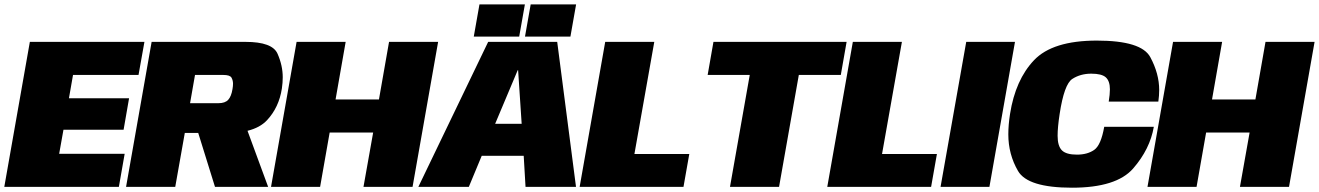

<svg xmlns="http://www.w3.org/2000/svg" viewBox="-67 -870 6141 894"><path d="M72 -675H605.5L578 -521H273L254 -412.5H534L508.5 -266H228.5L208.5 -154H513.5L486.5 0H-47Z M639 -675H1076.5Q1201 -675 1225.2 -620Q1249.5 -565 1249.5 -510Q1249.5 -485 1245.5 -458Q1232 -370 1176.5 -310.5Q1144 -275.5 1085.5 -261L1181.5 0H934L856 -251H793.5L749 0H520ZM950 -389.5Q981 -389.5 995.5 -405.2Q1010 -421 1015.5 -455Q1018 -469 1018 -480Q1018 -495.5 1011 -508.2Q1004 -521 973 -521H841L818 -389.5Z M1314 -675H1542.5L1495.5 -407H1697.5L1744.5 -675H1973L1854 0H1625.5L1670.5 -253H1468L1423.5 0H1195Z M2206 -675H2527.5L2615 0H2380L2371.5 -144.5H2176L2116 0H1881ZM2362 -293.5 2345.5 -543H2343.5L2238.5 -293.5ZM2377 -849.5 2350.5 -699.5H2139L2165.5 -849.5ZM2615.5 -849.5 2589 -699.5H2377.5L2404 -849.5Z M2751 -675H2979.5L2887 -153H3142.5L3115.5 0H2632Z M3424 -521H3228L3255 -675H3875L3848 -521H3652.5L3560.5 0H3332Z M3904 -675H4132.5L4040 -153H4295.5L4268.5 0H3785Z M4432 -675H4659L4540 0H4312.5Z M4924.5 4Q4718.5 4 4673.2 -73.8Q4628 -151.5 4628 -244.5Q4628 -288.5 4636 -339.5Q4661 -498.5 4747.8 -589.8Q4834.5 -681 5040 -681Q5247.5 -681 5289 -604Q5330.5 -527 5330.5 -451Q5330.5 -424.5 5326.5 -397H5095.5Q5101 -430.5 5101 -454Q5101 -492.5 5082 -509.8Q5063 -527 5014 -527Q4964 -527 4926 -502.5Q4888 -478 4867 -339.5Q4857.5 -277.5 4857.5 -238Q4857.5 -190 4877.5 -170Q4897.5 -150 4947.5 -150Q4996 -150 5027.8 -172Q5059.5 -194 5074.5 -279.5H5305.5Q5287.5 -175.5 5209.5 -85.8Q5131.5 4 4924.5 4Z M5395 -675H5623.5L5576.5 -407H5778.5L5825.5 -675H6054L5935 0H5706.5L5751.5 -253H5549L5504.5 0H5276Z"/></svg>

Font: Rudi
Style: Regular
Weight: 400
Italic angle: -10°
Designer: Tyler Finck
Foundry: Etcetera Type Company
Version: Version 1.111; ttfautohint (v1.8.4)